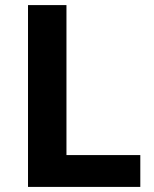

<svg xmlns="http://www.w3.org/2000/svg" viewBox="-20 -734 605 754"><path d="M90 0V-714H241V-125H531V0Z"/></svg>

Font: Noto Sans Sundanese
Style: Regular
Weight: 400
Designer: Monotype Design Team (Regular), Sérgio L. Martins (other weights)
Foundry: Monotype Imaging Inc.
Version: Version 2.003